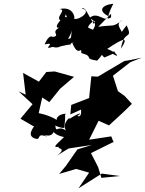

<svg xmlns="http://www.w3.org/2000/svg" viewBox="-20 -1060 782 1032"><path d="M648 -732 506 -648 471 -650 459 -533 363 -496 358 -445C440 -481 445 -483 409 -492C421 -466 419 -425 396 -437C428 -458 406 -455 350 -419C372 -445 309 -401 334 -359C284 -392 282 -331 276 -398C247 -417 263 -376 325 -372C337 -465 323 -424 333 -449C295 -448 253 -414 321 -385C284 -430 212 -447 188 -452L207 -536L245 -511L303 -583C328 -604 353 -626 378 -647L274 -676L229 -673L189 -621L104 -668L118 -551L80 -569L155 -500L90 -422L159 -382C180 -393 115 -337 164 -317C209 -300 167 -351 234 -325C177 -364 247 -301 270 -353C264 -369 256 -338 324 -323C275 -276 261 -266 298 -271C278 -258 348 -269 285 -223L349 -262L475 -281L396 -257L334 -168L298 -125L389 -152L459 -132L402 -48L527 -127L624 -114L525 -104L507 -163L469 -237L592 -298V-292L578 -327L459 -309L510 -411L566 -386C607 -424 650 -462 689 -502L650 -544L614 -570L587 -653L681 -726L742 -750L679 -737ZM577 -966C539 -947 573 -984 573 -1004C566 -974 549 -959 589 -1040C525 -1033 506 -1001 563 -973C549 -930 504 -1006 460 -962C512 -945 499 -893 413 -850C398 -835 425 -827 368 -831C402 -745 419 -819 417 -775C491 -755 423 -746 502 -734C541 -774 517 -770 541 -751C576 -766 634 -787 570 -782C631 -737 617 -775 556 -797C646 -857 674 -866 630 -798C646 -906 697 -841 661 -924C618 -871 610 -844 633 -862C661 -884 582 -927 639 -952C577 -909 602 -930 508 -916L577 -986ZM340 -966C324 -984 258 -905 298 -911C247 -883 314 -869 258 -860C273 -859 246 -886 220 -821C292 -839 197 -787 264 -808C320 -787 362 -872 366 -897C356 -815 373 -892 297 -809C372 -827 357 -818 355 -815C380 -867 393 -777 469 -839C502 -834 460 -877 505 -846C519 -887 514 -886 461 -908C431 -912 511 -976 485 -931C445 -992 441 -1024 418 -1014C475 -1007 416 -954 379 -958C384 -963 375 -1029 299 -1011C348 -1010 258 -957 320 -945L334 -983Z"/></svg>

Font: Hussar Lance
Style: ExBdObl
Weight: 700
Foundry: Cannot Into Space Fonts, PlusOne Fonts
Version: Version 2.270